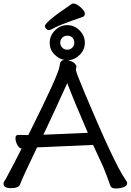

<svg xmlns="http://www.w3.org/2000/svg" viewBox="-27 -1058 744 1093"><path d="M220 -291 473 -302Q391 -491 356 -585Q278 -413 220 -291ZM361 -715Q402 -705 408 -680L405 -660Q405 -648 458 -522Q624 -127 685 -39Q697 -22 697 -16Q697 0 676.5 7.5Q656 15 631.5 15Q607 15 601 -1Q582 -57 561 -107L503 -233L345 -226Q199 -219 184 -219Q101 -47 87 -8Q79 13 36 13Q-7 13 -7 -12Q-7 -20 -2.5 -26Q2 -32 6 -39.5Q10 -47 19.5 -65Q29 -83 48.5 -119.5Q68 -156 96 -212Q82 -214 71.5 -233.5Q61 -253 61 -272Q61 -291 79.5 -290Q98 -289 134 -289Q307 -634 312 -681Q314 -701 320 -708Q326 -715 338 -717Q309 -722 282.5 -748.5Q256 -775 256 -815Q256 -855 286 -885Q316 -915 356 -915Q396 -915 426 -885Q456 -855 456 -815Q456 -775 427 -746Q398 -717 361 -715ZM316 -815Q316 -798 327.5 -786.5Q339 -775 356 -775Q373 -775 384.5 -786.5Q396 -798 396 -815.5Q396 -833 385 -844Q374 -855 356.5 -855Q339 -855 327.5 -843.5Q316 -832 316 -815ZM266 -891Q258 -887 250.5 -887Q243 -887 236 -894Q229 -901 229 -910Q229 -933 382 -1036Q386 -1038 391 -1038Q408 -1038 432 -1016.5Q456 -995 456 -981Q456 -967 445 -962Q303 -914 266 -891Z"/></svg>

Font: LXGW WenKai Lite
Style: Bold
Weight: 700
Designer: LXGW / Fontworks Inc.
Foundry: LXGW / Fontworks Inc.
Version: Version 1.330;April 28, 2024